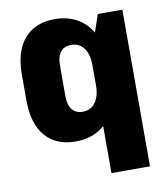

<svg xmlns="http://www.w3.org/2000/svg" viewBox="-82 -620 758 869"><g transform="rotate(-10 297.0 -185.5)"><path d="M226 11Q136 11 87 -46.5Q38 -104 38 -211V-329Q38 -436 87.5 -493.5Q137 -551 227 -551Q291 -551 337 -522Q383 -493 407.5 -438.5Q432 -384 432 -307V-235Q432 -158 407.5 -103Q383 -48 336.5 -18.5Q290 11 226 11ZM281 -116Q318 -116 339 -145Q360 -174 360 -225V-315Q360 -366 339 -394.5Q318 -423 281 -423Q249 -423 232 -402Q215 -381 215 -341V-198Q215 -159 232 -137.5Q249 -116 281 -116ZM537 -540V180H360V-350L424 -540Z"/></g></svg>

Font: Pathway Extreme Condensed ExtraBold
Style: Regular
Weight: 800
Width: 3
Version: Version 1.001;gftools[0.9.26]